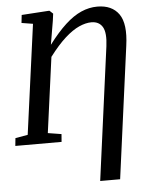

<svg xmlns="http://www.w3.org/2000/svg" viewBox="-65 -804 851 1098"><g transform="rotate(-5 361.0 -255.5)"><path d="M465 242 567.5 -522.5Q577.5 -599 557.8 -632.8Q538 -666.5 493.5 -666.5Q461 -666.5 423 -649.5Q385 -632.5 341.8 -593.8Q298.5 -555 249 -489.5L190.5 -57L268 -44.5L264.5 0H-1L3.5 -44.5L75 -57L160.5 -687L95.5 -697.5L100.5 -743L253.5 -753H261L280.5 -735L275 -694L252 -558.5Q304 -627.5 350.5 -670.2Q397 -713 442.5 -733Q488 -753 535 -753Q619 -753 658.8 -696.8Q698.5 -640.5 681 -515.5L579.5 242Z"/></g></svg>

Font: Merriweather Medium
Style: Italic
Weight: 500
Italic angle: -7.8°
Version: Version 2.101